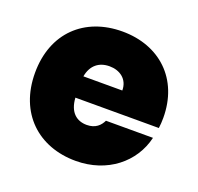

<svg xmlns="http://www.w3.org/2000/svg" viewBox="-105 -682 827 802"><g transform="rotate(20 308.0 -280.5)"><path d="M308 -413C353 -413 392 -387 392 -336H219C228 -387 261 -413 308 -413ZM371 -194C360 -171 340 -150 301 -150C257 -150 222 -176 218 -241H589C591 -256 592 -271 592 -287C592 -460 474 -568 309 -568C141 -568 24 -459 24 -281C24 -102 143 7 309 7C449 7 553 -78 580 -194Z"/></g></svg>

Font: SVN-Poppins ExtraBold
Style: Regular
Weight: 800
Designer: Ninad Kale (Devanagari), Jonny Pinhorn (Latin)
Foundry: Indian Type Foundry
Version: Version 3.002 2017; ttfautohint (v1.8.3)